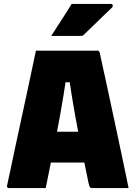

<svg xmlns="http://www.w3.org/2000/svg" viewBox="-20 -958 690 978"><path d="M151 -287H348Q367 -287 384.5 -287Q402 -287 421 -287L467 -296L480 -213L493 -130H161Q158 -130 155.5 -131.5Q153 -133 151.5 -135.5Q150 -138 150 -141ZM213 0Q166 0 119 0Q72 0 25 0Q23 0 20.5 -1Q18 -2 16.5 -5Q15 -8 16 -13Q25 -53 34.5 -99Q44 -145 55 -196Q66 -247 77.5 -300.5Q89 -354 100.5 -407Q112 -460 123 -511.5Q134 -563 144 -610.5Q154 -658 163 -700Q241 -700 321 -700Q401 -700 476 -700Q480 -700 482 -699Q484 -698 485.5 -695.5Q487 -693 488 -689Q502 -625 516.5 -559Q531 -493 545.5 -424Q560 -355 575.5 -284Q591 -213 606 -140Q613 -105 620.5 -70.5Q628 -36 635 0Q589 0 542 0Q495 0 452 0Q445 0 441.5 -1.5Q438 -3 436 -8.5Q434 -14 431 -26Q418 -90 405.5 -149.5Q393 -209 382.5 -264Q372 -319 362.5 -371Q353 -423 345.5 -471.5Q338 -520 331 -566L364 -539H286L318 -566Q311 -519 303 -469.5Q295 -420 285.5 -367Q276 -314 264.5 -256.5Q253 -199 240 -135Q227 -71 213 0ZM345 -938Q384 -938 416 -938Q448 -938 479 -938Q510 -938 546 -938Q552 -938 554 -932Q556 -926 552 -921Q532 -902 516 -886.5Q500 -871 484 -855.5Q468 -840 450 -822.5Q432 -805 408 -782Q405 -778 400 -776.5Q395 -775 387 -775Q360 -775 335 -775Q310 -775 287 -775Q264 -775 241 -775Q259 -803 276 -829.5Q293 -856 310.5 -883Q328 -910 345 -938Z"/></svg>

Font: Recursive Black
Style: Regular
Weight: 900
Version: Version 1.085